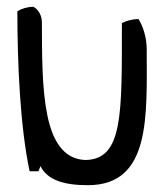

<svg xmlns="http://www.w3.org/2000/svg" viewBox="-20 -527 488 564"><path d="M411 -382C411 -186 424 17 238 17C168 17 119 2 99 -39L93 -24H67C39 -155 31 -342 31 -494C44 -502 61 -507 78 -507C92 -500 103 -482 103 -462C104 -274 101 -63 230 -57C342 -58 338 -192 338 -459C351 -466 369 -471 387 -471C400 -450 411 -417 411 -382Z"/></svg>

Font: Snowfall
Style: Rev
Weight: 400
Designer: Jasper
Foundry: Cannot Into Space Fonts
Version: Version 0.9